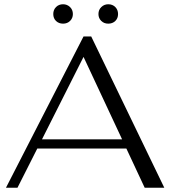

<svg xmlns="http://www.w3.org/2000/svg" viewBox="-20 -881 798 901"><path d="M573 -184H155L62 0H8L372 -710H408L751 0H659ZM553 -227 372 -614 177 -227ZM230 -815Q230 -835 243 -848Q256 -861 276 -861Q295 -861 308.5 -848Q322 -835 322 -815Q322 -796 309 -783Q296 -770 276 -770Q256 -770 243 -782.5Q230 -795 230 -815ZM442 -815Q442 -835 455.5 -848Q469 -861 488 -861Q508 -861 521 -848Q534 -835 534 -815Q534 -795 521 -782.5Q508 -770 488 -770Q468 -770 455 -783Q442 -796 442 -815Z"/></svg>

Font: Fahkwang Light
Style: Regular
Weight: 300
Version: Version 1.000; ttfautohint (v1.6)